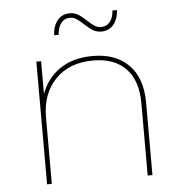

<svg xmlns="http://www.w3.org/2000/svg" viewBox="-51 -756 770 806"><g transform="rotate(-5 334.0 -353.5)"><path d="M115 -517H135V-370L133 -373Q156 -442 212.5 -481Q269 -520 352 -520Q449 -520 504 -464.5Q559 -409 559 -305V0H539V-305Q539 -400 490.5 -450.5Q442 -501 353 -501Q252 -501 193.5 -440.5Q135 -380 135 -281V0H115ZM327 -657Q311 -672 298.5 -680Q286 -688 272 -688Q248 -688 234 -670Q220 -652 218 -621H199Q201 -660 220.5 -683.5Q240 -707 272 -707Q292 -707 307.5 -697.5Q323 -688 343 -669Q359 -654 371.5 -646Q384 -638 398 -638Q422 -638 436 -655.5Q450 -673 452 -703H471Q469 -665 449.5 -642Q430 -619 398 -619Q378 -619 362.5 -628.5Q347 -638 327 -657Z"/></g></svg>

Font: iiserrat Thin
Style: Regular
Weight: 100
Designer: Akira Ohta
Foundry: Akira Ohta
Version: Version 1.200;Glyphs 3.3.1 (3343)